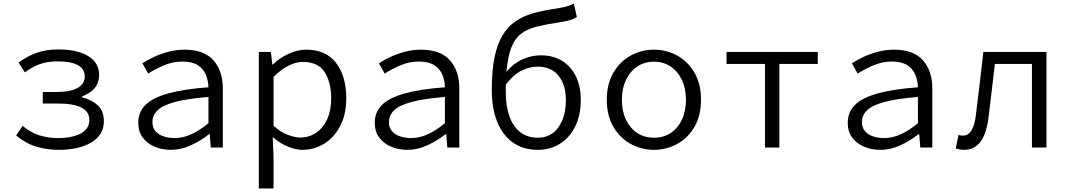

<svg xmlns="http://www.w3.org/2000/svg" viewBox="-20 -832 6043 1083"><path d="M311 13.2Q245.6 13.2 186.5 -4.2Q127.4 -21.5 70.8 -67.9L107.9 -122.1Q154.3 -83 203.9 -68.1Q253.4 -53.2 305.2 -53.2Q389.6 -53.2 436.8 -79.8Q483.9 -106.4 483.9 -154.8Q483.9 -203.1 438.7 -225.6Q393.6 -248 309.1 -248H221.2V-313H294.9Q377.4 -313 417.7 -335.9Q458 -358.9 458 -399.9Q458 -443.4 419.2 -464.6Q380.4 -485.8 306.2 -485.8Q246.1 -485.8 204.1 -470.2Q162.1 -454.6 120.1 -423.8L85 -479Q130.9 -513.7 185.1 -533.4Q239.3 -553.2 310.1 -553.2Q377 -553.2 428.7 -537.4Q480.5 -521.5 509.8 -489.3Q539.1 -457 539.1 -408.2Q539.1 -324.7 442.9 -288.1V-283.2Q497.1 -269.5 531.5 -238Q565.9 -206.5 565.9 -147.9Q565.9 -71.3 496.1 -29.1Q426.3 13.2 311 13.2Z M943.8 13.2Q894 13.2 852.3 -4.4Q810.5 -22 785.2 -55.9Q759.8 -89.8 759.8 -139.2Q759.8 -199.2 800 -239.7Q840.3 -280.3 927.7 -304.7Q1015.1 -329.1 1155.8 -339.8Q1154.8 -378.4 1140.6 -411.6Q1126.5 -444.8 1094.7 -464.8Q1063 -484.9 1008.8 -484.9Q954.1 -484.9 903.3 -462.9Q852.5 -440.9 815.9 -417L783.2 -475.1Q809.1 -492.2 846.7 -510Q884.3 -527.8 929.2 -539.8Q974.1 -551.8 1021 -551.8Q1131.3 -551.8 1184.1 -491.7Q1236.8 -431.6 1236.8 -334V0H1168.9L1163.1 -75.2H1159.2Q1114.7 -39.6 1058.3 -13.2Q1002 13.2 943.8 13.2ZM964.8 -53.2Q1012.2 -53.2 1059.8 -75Q1107.4 -96.7 1155.8 -137.2V-285.2Q1035.6 -275.4 966.6 -256.6Q897.5 -237.8 868.7 -209.7Q839.8 -181.6 839.8 -144Q839.8 -111.3 857.7 -91.3Q875.5 -71.3 904.1 -62.3Q932.6 -53.2 964.8 -53.2Z M1439.9 231V-539.1H1507.8L1516.1 -467.8H1519Q1556.6 -504.9 1607.2 -528.3Q1657.7 -551.8 1708 -551.8Q1818.4 -551.8 1875.7 -477.1Q1933.1 -402.3 1933.1 -277.8Q1933.1 -186 1898.7 -120.8Q1864.3 -55.7 1807.9 -21.2Q1751.5 13.2 1686 13.2Q1648.4 13.2 1603 -5.4Q1557.6 -23.9 1521 -57.1H1518.1L1522.9 44.9V231ZM1672.9 -56.2Q1723.6 -56.2 1763.2 -83Q1802.7 -109.9 1825.4 -159.4Q1848.1 -209 1848.1 -276.9Q1848.1 -368.7 1810.8 -425.8Q1773.4 -482.9 1688 -482.9Q1650.4 -482.9 1608.2 -462.2Q1565.9 -441.4 1522.9 -397.9V-123Q1562.5 -86.4 1603.8 -71.3Q1645 -56.2 1672.9 -56.2Z M2277.8 13.2Q2228 13.2 2186.3 -4.4Q2144.5 -22 2119.1 -55.9Q2093.8 -89.8 2093.8 -139.2Q2093.8 -199.2 2134 -239.7Q2174.3 -280.3 2261.7 -304.7Q2349.1 -329.1 2489.7 -339.8Q2488.8 -378.4 2474.6 -411.6Q2460.4 -444.8 2428.7 -464.8Q2397 -484.9 2342.8 -484.9Q2288.1 -484.9 2237.3 -462.9Q2186.5 -440.9 2149.9 -417L2117.2 -475.1Q2143.1 -492.2 2180.7 -510Q2218.3 -527.8 2263.2 -539.8Q2308.1 -551.8 2355 -551.8Q2465.3 -551.8 2518.1 -491.7Q2570.8 -431.6 2570.8 -334V0H2502.9L2497.1 -75.2H2493.2Q2448.7 -39.6 2392.3 -13.2Q2335.9 13.2 2277.8 13.2ZM2298.8 -53.2Q2346.2 -53.2 2393.8 -75Q2441.4 -96.7 2489.7 -137.2V-285.2Q2369.6 -275.4 2300.5 -256.6Q2231.4 -237.8 2202.6 -209.7Q2173.8 -181.6 2173.8 -144Q2173.8 -111.3 2191.7 -91.3Q2209.5 -71.3 2238 -62.3Q2266.6 -53.2 2298.8 -53.2Z M3014.2 -55.2Q3087.4 -55.2 3129.6 -114Q3171.9 -172.9 3171.9 -268.1Q3171.9 -352.5 3130.9 -404.3Q3089.8 -456.1 3012.2 -456.1Q2969.2 -456.1 2923.3 -434.3Q2877.4 -412.6 2833 -355Q2833 -344.7 2833 -333.5Q2833 -322.3 2833 -311Q2833 -234.9 2853 -177.2Q2873 -119.6 2913.3 -87.4Q2953.6 -55.2 3014.2 -55.2ZM3216.8 -812 3233.9 -735.8Q3210.9 -721.7 3181.9 -714.8Q3152.8 -708 3116.2 -703.1Q3049.8 -692.9 3000.5 -679.9Q2951.2 -667 2917.2 -640.1Q2883.3 -613.3 2863.8 -562.7Q2844.2 -512.2 2836.9 -426.8Q2875 -473.6 2926 -496.8Q2977.1 -520 3030.8 -520Q3098.6 -520 3149.2 -489.5Q3199.7 -459 3227.8 -402.6Q3255.9 -346.2 3255.9 -268.1Q3255.9 -181.6 3224.4 -118.4Q3192.9 -55.2 3138.2 -21Q3083.5 13.2 3014.2 13.2Q2931.6 13.2 2873.5 -27.8Q2815.4 -68.8 2784.7 -144.8Q2753.9 -220.7 2753.9 -325.2Q2753.9 -434.1 2769.5 -509.3Q2785.2 -584.5 2814.9 -633.3Q2844.7 -682.1 2887 -711.2Q2929.2 -740.2 2982.7 -755.9Q3036.1 -771.5 3099.1 -780.8Q3131.3 -786.1 3150.9 -789.8Q3170.4 -793.5 3185.1 -798.6Q3199.7 -803.7 3216.8 -812Z M3668.9 13.2Q3598.6 13.2 3537.8 -20Q3477.1 -53.2 3439.9 -116.5Q3402.8 -179.7 3402.8 -269Q3402.8 -358.9 3439.9 -422.1Q3477.1 -485.4 3537.8 -518.6Q3598.6 -551.8 3668.9 -551.8Q3739.3 -551.8 3799.8 -518.6Q3860.4 -485.4 3897.2 -422.1Q3934.1 -358.9 3934.1 -269Q3934.1 -179.7 3897.2 -116.5Q3860.4 -53.2 3799.8 -20Q3739.3 13.2 3668.9 13.2ZM3668.9 -55.2Q3722.7 -55.2 3763.2 -82Q3803.7 -108.9 3826.4 -157Q3849.1 -205.1 3849.1 -269Q3849.1 -332.5 3826.4 -380.9Q3803.7 -429.2 3763.2 -456.5Q3722.7 -483.9 3668.9 -483.9Q3614.7 -483.9 3574.2 -456.5Q3533.7 -429.2 3510.7 -380.9Q3487.8 -332.5 3487.8 -269Q3487.8 -205.1 3510.7 -157Q3533.7 -108.9 3574.2 -82Q3614.7 -55.2 3668.9 -55.2Z M4294.9 0V-471.2H4078.1V-539.1H4592.8V-471.2H4376V0Z M4945.8 13.2Q4896 13.2 4854.2 -4.4Q4812.5 -22 4787.1 -55.9Q4761.7 -89.8 4761.7 -139.2Q4761.7 -199.2 4802 -239.7Q4842.3 -280.3 4929.7 -304.7Q5017.1 -329.1 5157.7 -339.8Q5156.7 -378.4 5142.6 -411.6Q5128.4 -444.8 5096.7 -464.8Q5064.9 -484.9 5010.7 -484.9Q4956.1 -484.9 4905.3 -462.9Q4854.5 -440.9 4817.9 -417L4785.2 -475.1Q4811 -492.2 4848.6 -510Q4886.2 -527.8 4931.2 -539.8Q4976.1 -551.8 5022.9 -551.8Q5133.3 -551.8 5186 -491.7Q5238.8 -431.6 5238.8 -334V0H5170.9L5165 -75.2H5161.1Q5116.7 -39.6 5060.3 -13.2Q5003.9 13.2 4945.8 13.2ZM4966.8 -53.2Q5014.2 -53.2 5061.8 -75Q5109.4 -96.7 5157.7 -137.2V-285.2Q5037.6 -275.4 4968.5 -256.6Q4899.4 -237.8 4870.6 -209.7Q4841.8 -181.6 4841.8 -144Q4841.8 -111.3 4859.6 -91.3Q4877.4 -71.3 4906 -62.3Q4934.6 -53.2 4966.8 -53.2Z M5418 13.2Q5403.8 13.2 5393.1 11Q5382.3 8.8 5371.1 4.9L5386.7 -70.8Q5392.1 -69.3 5398.2 -68.1Q5404.3 -66.9 5411.1 -66.9Q5440.4 -66.9 5459 -95.2Q5477.5 -123.5 5484.9 -185.1Q5496.1 -273.4 5506.3 -362.1Q5516.6 -450.7 5526.9 -539.1H5882.8V0H5800.8V-471.2H5591.8Q5583 -395 5573.7 -318.4Q5564.5 -241.7 5555.2 -165Q5532.7 13.2 5418 13.2Z"/></svg>

Font: Shanggu Mono N
Style: Regular
Weight: 350
Designer: GuiWonder
Version: Version 1.021